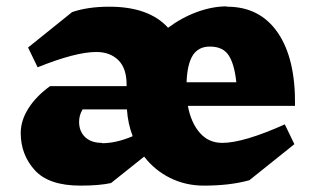

<svg xmlns="http://www.w3.org/2000/svg" viewBox="-20 -571 997 602"><path d="M905 -239H569Q579 -186 606.5 -154.5Q634 -123 677 -123Q743 -123 873 -181L903 -119L762 -6Q702 11 619 11Q562 11 513.5 -13Q465 -37 432 -80L328 3Q291 11 232 11Q133 11 89 -37.5Q45 -86 45 -154Q45 -193 69 -231Q93 -269 137 -301H377V-305Q377 -357 351 -382.5Q325 -408 282 -408Q217 -408 98 -360L68 -422L206 -533Q255 -550 323 -550Q447 -550 507 -484Q550 -516 598 -533.5Q646 -551 690 -551L692 -550Q795 -550 851 -468.5Q907 -387 905 -239ZM565 -313H721Q715 -370 697 -397.5Q679 -425 638 -425Q602 -425 584.5 -397.5Q567 -370 565 -313ZM396 -144Q381 -183 378 -228H239Q228 -210 228 -189Q228 -159 247 -141Q266 -123 300 -123V-122Q345 -122 396 -144Z"/></svg>

Font: Inknut Antiqua ExtraBold
Style: Regular
Weight: 800
Designer: Claus Eggers Sørensen
Foundry: Claus Eggers Sørensen
Version: Version 1.003; ttfautohint (v1.8.2) -l 8 -r 50 -G 200 -x 14 